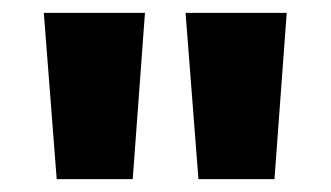

<svg xmlns="http://www.w3.org/2000/svg" viewBox="-20 -734 513 298"><path d="M205 -714H48L68 -456H186ZM425 -714H268L288 -456H406Z"/></svg>

Font: Noto Sans Myanmar UI Condensed ExtraBold
Style: Regular
Weight: 800
Width: 3
Designer: Monotype Design Team
Foundry: Monotype Imaging Inc.
Version: Version 2.103